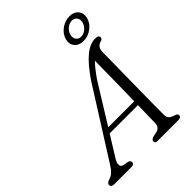

<svg xmlns="http://www.w3.org/2000/svg" viewBox="-284 -1040 1166 1166"><g transform="rotate(-45 299.5 -457.0)"><path d="M114.5 -105Q98.5 -79 101 -62.5Q103.5 -46 120.5 -42.5L153 -37Q170.5 -32.5 170.5 -19Q170.5 0 145 0H0Q-27.5 0 -27.5 -19Q-27.5 -34 0 -43.5Q35 -51.5 66 -104.5L344.5 -545Q401 -628.5 449 -668.2Q497 -708 542.5 -708Q571.5 -708 571.5 -690Q571.5 -675.5 553.5 -671Q516.5 -662.5 516 -615.5Q516 -583 515 -528.2Q514 -473.5 513.2 -409Q512.5 -344.5 511.5 -280.8Q510.5 -217 510 -165Q509.5 -113 510 -84.5Q510 -62.5 522 -52.2Q534 -42 558.5 -34.5Q574 -30 574 -18Q574 0 549.5 0H369.5Q350.5 0 350.5 -16Q350.5 -28.5 368 -35L404.5 -43.5Q435.5 -51.5 437 -87.5Q437.5 -111 438.2 -150.5Q439 -190 440 -238H197ZM374 -523.5 217.5 -270.5H440.5Q442 -330.5 443 -394.2Q444 -458 444.8 -515.5Q445.5 -573 446 -614Q432.5 -600.5 414.5 -578Q396.5 -555.5 374 -523.5ZM482.5 -746.5Q444.5 -746.5 424.5 -770.2Q404.5 -794 413.5 -830.5Q423 -866 456 -890Q489 -914 527 -914Q564.5 -914 584.5 -890Q604.5 -866 595.5 -830.5Q586 -794.5 553.2 -770.5Q520.5 -746.5 482.5 -746.5ZM519 -885Q497.5 -885 478 -869.2Q458.5 -853.5 452.5 -830.5Q446.5 -807 457.8 -791.2Q469 -775.5 490.5 -775.5Q512 -775.5 531.2 -791.2Q550.5 -807 557 -830.5Q563 -853.5 551.8 -869.2Q540.5 -885 519 -885Z"/></g></svg>

Font: Fraunces 9pt Soft Light
Style: Italic
Weight: 300
Italic angle: -16°
Version: Version 1.000;[0bf87f6ff]